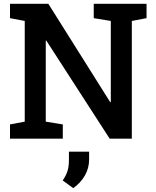

<svg xmlns="http://www.w3.org/2000/svg" viewBox="-20 -731 821 1012"><path d="M32.7 0V-75.2L110.4 -89.8V-620.6L32.7 -635.3V-710.9H234.9L561 -192.4L564 -192.9V-620.6L474.1 -635.3V-710.9H752.4V-635.3L674.8 -620.6V0H558.1L224.1 -517.1L221.2 -516.6V-89.8L311 -75.2V0ZM366.2 260.7 310.5 220.2Q327.1 196.3 335.2 172.1Q343.3 147.9 343.3 113.8V68.4H449.7V109.4Q449.7 154.8 427.7 193.6Q405.8 232.4 366.2 260.7Z"/></svg>

Font: Roboto Slab Medium
Style: Regular
Weight: 500
Designer: Google
Version: Version 2.001; ttfautohint (v1.8.3)